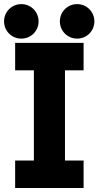

<svg xmlns="http://www.w3.org/2000/svg" viewBox="-30 -936 490 956"><path d="M268.1 -829.6C268.1 -781.7 306.2 -743.7 354 -743.7C401.9 -743.7 439.9 -781.7 439.9 -829.6C439.9 -877.4 401.9 -915.5 354 -915.5C306.2 -915.5 268.1 -877.4 268.1 -829.6ZM-9.8 -829.6C-9.8 -781.7 28.3 -743.7 76.2 -743.7C124 -743.7 162.1 -781.7 162.1 -829.6C162.1 -877.4 124 -915.5 76.2 -915.5C28.3 -915.5 -9.8 -877.4 -9.8 -829.6ZM45.4 -722.7V-585.9H138.7V-136.7H45.4V0H386.2V-136.7H293.5V-585.9H386.2V-722.7Z"/></svg>

Font: Giphurs ExtraBold
Style: Regular
Weight: 800
Version: Version 1.000